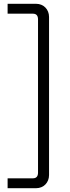

<svg xmlns="http://www.w3.org/2000/svg" viewBox="-20 -760 366 1010"><path d="M20 230H170C210 230 238 200 238 161V-671C238 -710 210 -740 170 -740H20V-688H153C171 -688 180 -678 180 -658V148C180 168 171 178 153 178H20Z"/></svg>

Font: Meta Space Light
Style: Regular
Weight: 300
Designer: Meta Pool / Florian Karsten
Foundry: Meta Pool / Florian Karsten
Version: Version 2.000;Glyphs 3.1.1 (3137)